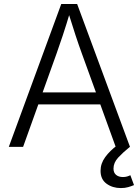

<svg xmlns="http://www.w3.org/2000/svg" viewBox="-20 -748 707 978"><path d="M24.9 0 292 -727.5H373L642.1 0H569.3L396.5 -476.6Q381.8 -516.6 364.5 -569.1Q347.2 -621.6 324.2 -695.8H339.8Q317.4 -620.6 299.8 -567.6Q282.2 -514.6 268.6 -476.6L97.7 0ZM149.4 -216.3V-277.3H517.1V-216.3ZM595.7 210Q553.2 210 522.7 187.7Q492.2 165.5 492.2 122.1Q492.2 84.5 516.1 52Q540 19.5 577.6 -8.3L641.6 0Q606 28.8 582 54.7Q558.1 80.6 558.1 110.8Q558.1 131.8 571.3 142.8Q584.5 153.8 606.4 153.8Q617.7 153.8 627 151.1Q636.2 148.4 644 144.5L662.6 194.8Q649.9 200.2 633.3 205.1Q616.7 210 595.7 210Z"/></svg>

Font: Inter 17pt Light
Style: Regular
Weight: 300
Version: Version 4.001;git-66647c0bb